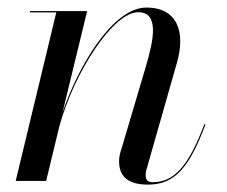

<svg xmlns="http://www.w3.org/2000/svg" viewBox="-20 -490 614 520"><path d="M132.5 -456.5 22.5 0H105L140.5 -147C181.5 -296.5 287.5 -457 354 -457C411 -457 397.5 -385.5 374.5 -308L309 -87C306 -78 302.5 -67.5 302.5 -53C302.5 -10 329 10 381 10C454.5 10 493.5 -38 536.5 -153L533.5 -154C491.5 -41.5 452 3.5 393.5 3.5C378.5 3.5 374.5 -5 374.5 -15.5C374.5 -20.5 375.5 -27.5 377.5 -33.5L459 -319.5C482.5 -400 463 -469.5 376.5 -469.5C284.5 -469.5 191.5 -309.5 149.5 -186L216 -460H61V-456.5Z"/></svg>

Font: Bodoni* 48pt
Style: Italic
Weight: 400
Italic angle: -13°
Version: Version 2.3